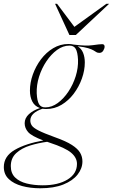

<svg xmlns="http://www.w3.org/2000/svg" viewBox="-99 -752 590 1004"><path d="M111.5 232.5Q60 232.5 16.5 220.8Q-27 209 -53 184.5Q-79 160 -79 121.5Q-79 65 -22.2 32Q34.5 -1 127.5 -17.5Q66.5 -40.5 48.2 -61.2Q30 -82 30 -107.5Q30 -134.5 52.2 -155Q74.5 -175.5 110 -187Q82.5 -196.5 70 -221Q57.5 -245.5 57.5 -278Q57.5 -320 72.8 -362.8Q88 -405.5 115.2 -441.8Q142.5 -478 179.2 -500Q216 -522 259 -522Q273.5 -522 285.5 -519Q351 -510.5 386.2 -515.8Q421.5 -521 435 -521Q448 -521 448 -508Q448 -499 441 -487.2Q434 -475.5 420.5 -475.5Q411 -475.5 405.2 -479.2Q399.5 -483 390.2 -488.5Q381 -494 362 -500Q343 -506 307 -510Q326.5 -498 335.5 -475.8Q344.5 -453.5 344.5 -425.5Q344.5 -384 329.2 -341.2Q314 -298.5 286.8 -262.2Q259.5 -226 222.8 -204Q186 -182 143 -182Q132.5 -182 123.5 -183.5Q59.5 -162 59.5 -121.5Q59.5 -107.5 67.5 -95.5Q75.5 -83.5 102.8 -69.5Q130 -55.5 188 -34.5Q246 -14 277 6Q308 26 320 46.8Q332 67.5 332 92Q332 128.5 306.8 160.8Q281.5 193 232.2 212.8Q183 232.5 111.5 232.5ZM138.5 -190.5Q171.5 -190.5 202.8 -213.2Q234 -236 258.5 -272.8Q283 -309.5 296.8 -353.2Q310.5 -397 309 -439.5Q307 -479.5 296.8 -496.8Q286.5 -514 263.5 -513.5Q230.5 -513.5 199.2 -490.8Q168 -468 143.5 -431.2Q119 -394.5 105.2 -350.8Q91.5 -307 93 -264Q95 -224.5 105.2 -207.2Q115.5 -190 138.5 -190.5ZM-42.5 116.5Q-42.5 154 -20 176Q2.5 198 40.5 207.5Q78.5 217 124.5 217Q205 217 254.2 186.8Q303.5 156.5 303.5 105Q303.5 72.5 273.2 46.8Q243 21 160.5 -6Q154 -8 147.5 -10.5Q102 -4.5 58.2 9Q14.5 22.5 -14 48.5Q-42.5 74.5 -42.5 116.5ZM471.5 -732 297.5 -569H264L189 -732H199.5L290 -611.5L457 -732Z"/></svg>

Font: Newsreader 72pt ExtraLight
Style: Italic
Weight: 275
Italic angle: -17°
Designer: Hugues Gentile
Foundry: Production Type
Version: Version 1.003; ttfautohint (v1.8.3)